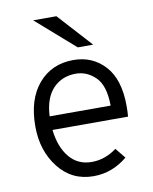

<svg xmlns="http://www.w3.org/2000/svg" viewBox="-84 -795 696 871"><g transform="rotate(-10 264.5 -360.0)"><path d="M307 -576 129 -732H236L378 -576ZM277 12Q177 12 116 -66Q55 -144 55 -256Q55 -381 116 -452Q177 -523 277 -523Q365 -523 422 -460.5Q479 -398 479 -276Q479 -249 477 -227H129Q138 -147 177 -100Q216 -53 280 -53Q341 -53 395 -93L433 -46Q363 12 277 12ZM127 -290H408Q407 -383 367.5 -421.5Q328 -460 277 -460Q213 -460 172 -417Q131 -374 127 -290Z"/></g></svg>

Font: Overpass Light
Style: Regular
Weight: 300
Designer: Delve Withrington, Thomas Jockin
Foundry: Delve Fonts
Version: Version 3.000;DELV;Overpass